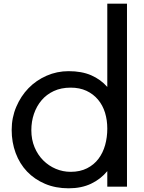

<svg xmlns="http://www.w3.org/2000/svg" viewBox="-20 -1020 789 1049"><path d="M355 8.8Q283.8 8.8 226.2 -15.6Q168.8 -40 128.1 -82.5Q87.5 -125 65.6 -183.8Q43.8 -242.5 43.8 -310Q43.8 -377.5 68.8 -436.2Q93.8 -495 135.6 -538.1Q177.5 -581.2 234.4 -606.2Q291.2 -631.2 355 -631.2Q426.2 -631.2 478.1 -608.8Q530 -586.2 566.2 -545V-1000H673.8V0H566.2V-85Q530 -41.2 477.5 -16.2Q425 8.8 355 8.8ZM151.2 -308.8Q151.2 -257.5 168.8 -215.6Q186.2 -173.8 216.2 -143.8Q246.2 -113.8 285 -97.5Q323.8 -81.2 366.2 -81.2Q417.5 -81.2 455.6 -100.6Q493.8 -120 518.1 -152.5Q542.5 -185 554.4 -227.5Q566.2 -270 566.2 -317.5Q566.2 -363.8 553.8 -404.4Q541.2 -445 515.6 -475.6Q490 -506.2 452.5 -523.8Q415 -541.2 366.2 -541.2Q313.8 -541.2 273.8 -522.5Q233.8 -503.8 206.9 -471.9Q180 -440 165.6 -398.1Q151.2 -356.2 151.2 -308.8Z"/></svg>

Font: Abordage
Style: Regular
Weight: 400
Designer: Ange Degheest & Eugénie Bidaut
Foundry: Velvetyne Type Foundry
Version: Version 1.000;FEAKit 1.0